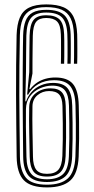

<svg xmlns="http://www.w3.org/2000/svg" viewBox="-20 -826 417 854"><path d="M189 7.6Q116.7 7.6 85.9 -24.4Q55.1 -56.4 54.1 -128.4Q53.2 -202.3 52.4 -271Q51.6 -339.6 51.4 -405.6Q51.3 -471.5 51.8 -537Q52.4 -602.5 53.9 -670.2Q55.4 -717.5 68 -747.5Q80.6 -777.5 109 -792Q137.4 -806.4 185.8 -806.4Q233.4 -806.4 263 -793.5Q292.6 -780.5 307 -751.4Q321.4 -722.3 323.3 -673.4Q323.6 -663.5 323.8 -646.7Q324 -629.8 324 -610.4Q324 -590.9 323.9 -572.8Q323.8 -554.7 323.3 -542.5H308.8Q309.3 -553.6 309.4 -571.6Q309.5 -589.6 309.5 -609.3Q309.5 -629.1 309.4 -646.3Q309.3 -663.5 308.8 -672.9Q307.2 -717.6 294.2 -744.2Q281.2 -770.8 254.7 -782.6Q228.3 -794.3 185.8 -794.3Q142.7 -794.3 117.4 -781.2Q92.1 -768.1 80.9 -740.6Q69.6 -713.1 68.4 -669.8Q66.9 -598.7 66.3 -532.8Q65.8 -466.9 65.9 -402.3Q66.1 -337.6 66.9 -270.4Q67.7 -203.1 68.6 -129Q69.6 -66 95.7 -35.2Q121.8 -4.5 189 -4.5Q251 -4.5 281.7 -32.3Q312.5 -60.2 315.4 -129.8Q316.9 -167.8 317.3 -203.1Q317.8 -238.3 317.3 -275.5Q316.9 -312.7 315.8 -356.1Q314.3 -415 293 -442.1Q271.7 -469.3 220.4 -469.3Q200.5 -469.3 183 -464.9Q165.5 -460.5 151 -452.2Q136.4 -443.8 124.9 -432Q113.4 -420.2 105.1 -405.2H100.7L110.1 -504.9Q110.4 -524.9 110.5 -552.3Q110.5 -579.7 110.9 -609.8Q111.3 -639.8 111.7 -667.6Q113 -717 129.6 -737.6Q146.2 -758.1 185.8 -758.1Q225.5 -758.1 244.5 -739.8Q263.5 -721.6 265.2 -673.8Q265.7 -664 265.9 -647.2Q266 -630.4 266 -610.8Q266 -591.3 265.9 -573.1Q265.8 -555 265.3 -542.5H250.8Q251.3 -553.9 251.4 -572.1Q251.5 -590.2 251.5 -609.9Q251.5 -629.7 251.4 -646.8Q251.2 -663.9 250.7 -673.5Q249.3 -714.8 233.8 -730.4Q218.2 -746 185.8 -746Q154.2 -746 140.6 -728.7Q127 -711.4 125.9 -667.3Q125.5 -642.4 125.1 -613.4Q124.7 -584.4 124.5 -554.9Q124.4 -525.5 124.4 -499.1L110.6 -429.6H114.2Q128.1 -447.4 145.4 -458.9Q162.8 -470.3 183.1 -475.8Q203.5 -481.3 226 -481.3Q280.5 -481.3 304.6 -452.4Q328.8 -423.4 330.3 -356.4Q331.2 -320.2 331.7 -284.2Q332.3 -248.1 331.9 -210.1Q331.6 -172.1 329.9 -129.4Q326.7 -53.8 292.7 -23.1Q258.8 7.6 189 7.6ZM189 -16.5Q130.9 -16.5 107.4 -43.8Q83.8 -71.1 83.1 -129.3Q82.7 -166.9 82.2 -207.5Q81.8 -248 81.5 -289.4Q81.1 -330.9 81 -371.3Q80.9 -411.7 80.9 -449.3Q80.9 -487 81.1 -519.9Q81.4 -540 81.5 -563.5Q81.5 -587 81.9 -613.5Q82.3 -640 82.9 -669.1Q84.1 -707.9 93.7 -732.8Q103.2 -757.8 125.2 -770Q147.3 -782.3 185.8 -782.3Q242.1 -782.3 267.1 -757.7Q292.1 -733.1 294.3 -672.3Q294.8 -659.6 294.9 -634.3Q295 -609 294.9 -583.2Q294.8 -557.3 294.3 -542.5H279.8Q280.3 -555.3 280.4 -572Q280.5 -588.8 280.5 -607Q280.5 -625.3 280.3 -642.7Q280 -660.2 279.5 -674.2Q277.3 -725.6 256.2 -747.9Q235.1 -770.2 185.8 -770.2Q139.1 -770.2 119 -747.3Q98.8 -724.4 97.2 -668.3Q96.4 -631.6 96.2 -589.9Q96.1 -548.2 95.6 -508.1L92.6 -375.4H96.2Q104.2 -399.3 121.1 -417.7Q138 -436.1 162.3 -446.6Q186.6 -457.2 216.3 -457.2Q260.8 -457.2 280.4 -433.7Q300.1 -410.1 301.3 -355.8Q302.4 -315.9 302.8 -280.4Q303.3 -244.8 302.9 -208.6Q302.6 -172.4 300.9 -130.4Q298.4 -67.7 271.3 -42.1Q244.3 -16.5 189 -16.5ZM189 -28.6Q235.9 -28.6 260 -51.1Q284.2 -73.5 286.4 -130.9Q288.1 -173.1 288.4 -208.8Q288.8 -244.5 288.3 -279.8Q287.9 -315.2 286.8 -355.8Q285.6 -403.5 268.5 -424.3Q251.3 -445.1 212 -445.1Q184.4 -445.1 157.7 -433.2Q131 -421.2 113.4 -397.9Q95.8 -374.5 95.4 -340.1Q94.8 -296.1 95.2 -262.1Q95.5 -228.2 96.4 -197Q97.2 -165.7 97.6 -129.4Q98.3 -78.3 118.2 -53.5Q138 -28.6 189 -28.6ZM189 -40.7Q145.6 -40.7 129.2 -62.8Q112.8 -85 112.1 -129.6Q111.3 -181.1 110 -236.3Q108.7 -291.5 109.9 -350.2Q110.8 -388.5 138.2 -410.8Q165.5 -433 204.9 -433Q240 -433 255.7 -415Q271.3 -397 272.3 -355.4Q273.2 -320.2 273.7 -285.5Q274.3 -250.7 273.9 -213.2Q273.6 -175.8 271.9 -131.9Q269.9 -82.6 250.4 -61.7Q230.9 -40.7 189 -40.7ZM189 -52.8Q224.4 -52.8 240.1 -71.5Q255.7 -90.3 257.4 -132.6Q258.9 -172.5 259.3 -206.7Q259.8 -240.9 259.3 -276.3Q258.9 -311.7 257.8 -355.2Q256.9 -390.4 243 -405.7Q229.1 -421 198.2 -421Q168.9 -421 147 -402.9Q125.1 -384.8 124.4 -354Q123.3 -295 124.5 -238.2Q125.8 -181.4 126.6 -129.7Q127.1 -89.4 141.2 -71.1Q155.2 -52.8 189 -52.8Z"/></svg>

Font: Big Shoulders Inline Display SC Thin
Style: Regular
Weight: 100
Designer: Patric King
Foundry: XO Type Co
Version: Version 2.002